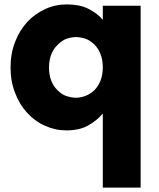

<svg xmlns="http://www.w3.org/2000/svg" viewBox="-20 -584 719 870"><path d="M27.8 -277.8Q27.8 -342.8 48.8 -395Q67.9 -445.3 104 -484.9Q137.2 -521 185.1 -543Q230.5 -564 283.2 -564Q340.3 -564 378.9 -544.9Q421.4 -523.9 445.8 -494.1V-558.1H617.2V266.1H445.8V-69.8Q419.9 -38.1 378.9 -15.1Q339.8 6.8 280.8 6.8Q229.5 6.8 184.1 -14.2Q139.6 -33.2 104 -71.8Q67.9 -110.8 48.8 -162.1Q27.8 -214.4 27.8 -277.8ZM212.9 -216.8Q223.1 -191.4 242.2 -173.8Q260.7 -155.3 280.8 -148.9Q305.2 -141.1 324.2 -141.1Q345.7 -141.1 368.2 -149.9Q387.2 -156.7 407.2 -174.8Q424.8 -192.4 435.1 -217.8Q445.8 -244.6 445.8 -278.8Q445.8 -313 435.1 -339.8Q424.8 -365.2 407.2 -382.8Q386.7 -401.9 368.2 -408.2Q343.8 -416 324.2 -416Q305.2 -416 280.8 -408.2Q260.7 -400.4 242.2 -381.8Q223.1 -364.3 212.9 -338.9Q202.1 -312 202.1 -277.8Q202.1 -243.7 212.9 -216.8Z"/></svg>

Font: PoppinsZ
Style: Bold
Weight: 700
Designer: Ninad Kale (Devanagari), Jonny Pinhorn (Latin)
Foundry: Indian Type Foundry
Version: Version 3.002;FEAKit 1.0